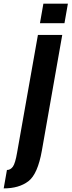

<svg xmlns="http://www.w3.org/2000/svg" viewBox="-131 -789 387 1038"><path d="M-111 229.5 -93.5 130Q-74.5 130 -61.5 112.2Q-48.5 94.5 -38.5 35.5L74 -600H205.5L95.5 24.5Q73 152.5 22.2 191Q-28.5 229.5 -111 229.5ZM103.5 -769H236L217.5 -663.5H85Z"/></svg>

Font: Anybody UltraCondensed Regular
Style: Bold Italic
Weight: 700
Width: 1
Italic angle: -10°
Designer: Tyler Finck
Foundry: Etcetera Type Company
Version: Version 1.010; ttfautohint (v1.8.3) -l 8 -r 50 -G 200 -x 14 